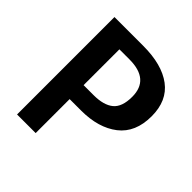

<svg xmlns="http://www.w3.org/2000/svg" viewBox="-186 -827 963 963"><g transform="rotate(45 295.5 -345.5)"><path d="M565 -471Q565 -356 491 -298.5Q417 -241 294 -241H213V0H81V-691H285Q418 -691 491.5 -636Q565 -581 565 -471ZM427 -471Q427 -594 284 -594H213V-340H284Q355 -340 391 -369.5Q427 -399 427 -471Z"/></g></svg>

Font: Fira Sans Medium
Style: Regular
Weight: 500
Designer: bBox Type GmbH & Carrois Corporate GbR & Edenspiekermann AG
Foundry: bBox Type GmbH & Carrois Corporate GbR & Edenspiekermann AG
Version: Version 4.301